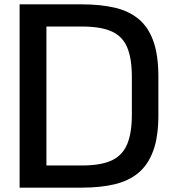

<svg xmlns="http://www.w3.org/2000/svg" viewBox="-20 -861 787 881"><path d="M70 0V-841H356.7Q440.3 -841 505.5 -826Q570.7 -811 615.3 -774.3Q660 -737.7 683.3 -673.3Q706.7 -609 706.7 -510V-332Q706.7 -233.3 683 -168.8Q659.3 -104.3 614.5 -67.3Q569.7 -30.3 504.7 -15.2Q439.7 0 356.7 0ZM193 -101.7H356Q442.7 -101.7 492.3 -124.8Q542 -148 563.5 -199.3Q585 -250.7 585 -334V-508Q585 -592.3 563.8 -643.2Q542.7 -694 492.7 -716.7Q442.7 -739.3 355.7 -739.3H193Z"/></svg>

Font: Matangi Light
Style: Regular
Weight: 300
Designer: Prashant Pant
Foundry: The Graphic Ant
Version: Version 3.002